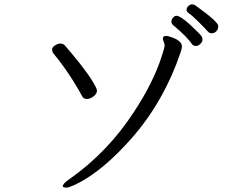

<svg xmlns="http://www.w3.org/2000/svg" viewBox="-20 -841 1040 877"><path d="M423 -427Q423 -413 407.5 -401Q392 -389 377 -389Q362 -389 356 -400Q298 -507 224 -597Q218 -605 218 -615Q218 -625 231 -633.5Q244 -642 257 -642Q270 -642 279 -630.5Q288 -619 308 -596Q395 -493 421 -436Q423 -430 423 -427ZM346 -9Q299 16 283 16Q267 16 267 9Q267 -2 296 -22Q474 -147 594 -333Q681 -466 718 -582Q732 -624 732 -632.5Q732 -641 728 -649.5Q724 -658 724 -665Q724 -677 738 -677Q748 -677 766 -670Q811 -654 811 -629Q811 -622 806 -605Q729 -377 580 -208Q458 -70 346 -9ZM786 -769Q809 -769 883 -695Q898 -680 901.5 -674Q905 -668 905 -659Q905 -650 895 -640.5Q885 -631 874.5 -631Q864 -631 857 -639Q834 -674 770 -727Q763 -733 763 -742.5Q763 -752 770.5 -760.5Q778 -769 786 -769ZM870 -818Q977 -742 977 -722Q977 -702 960 -692Q954 -689 945 -689Q936 -689 929 -697.5Q922 -706 890.5 -737.5Q859 -769 845.5 -778Q832 -787 832 -796Q832 -805 840 -813Q848 -821 856 -821Q864 -821 870 -818Z"/></svg>

Font: LXGW WenKai Mono Lite
Style: Regular
Weight: 400
Monospace: yes
Designer: LXGW / Fontworks Inc.
Foundry: LXGW / Fontworks Inc.
Version: Version 1.520; June 14, 2025